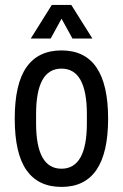

<svg xmlns="http://www.w3.org/2000/svg" viewBox="-20 -737 492 770"><path d="M226.8 -662 183.3 -582.5H103.4L187.7 -717.2H265.9L350.6 -582.5H270.6ZM226.8 -534.8Q413.6 -534.8 413.6 -261.1Q413.6 12.6 226.8 12.6Q133.4 12.6 86.2 -54.5Q39.1 -121.6 39.1 -261.1Q39.1 -400.5 86.2 -467.6Q133.4 -534.8 226.8 -534.8ZM328.4 -279.3Q328.4 -461.8 226.5 -461.8Q124.7 -461.8 124.7 -279.3V-242.8Q124.7 -60.4 226.5 -60.4Q328.4 -60.4 328.4 -242.8Z"/></svg>

Font: Puralecka Narrow
Style: Regular
Weight: 400
Designer: Hector Gatti, Marcela Romero, Pablo Cosgaya and Nicolas Silva
Version: Version 1.004;PS 001.004;hotconv 1.0.70;makeotf.lib2.5.58329